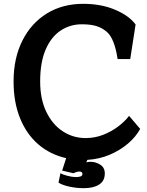

<svg xmlns="http://www.w3.org/2000/svg" viewBox="-20 -819 769 1004"><path d="M431 30Q442 27 453 27Q480 27 504 42Q528 57 528 88Q528 127 498.5 146Q469 165 418 165Q380 165 343 157Q306 149 286 136L296 87Q308 94 333 100.5Q358 107 377 107Q392 107 401.5 103.5Q411 100 411 91Q411 78 395 78Q389 78 381.5 80Q374 82 364 87L305 73L326 8Q242 -11 180.5 -64Q119 -117 85 -200.5Q51 -284 51 -393Q51 -515 97 -606.5Q143 -698 225 -748.5Q307 -799 415 -799Q509 -799 582 -768Q655 -737 689 -691L661 -510H595Q579 -617 539 -652Q515 -673 484.5 -682.5Q454 -692 408 -692Q347 -692 297.5 -659.5Q248 -627 219 -560.5Q190 -494 190 -393Q190 -301 222 -234.5Q254 -168 308 -132.5Q362 -97 428 -97Q475 -97 518 -113.5Q561 -130 596.5 -156.5Q632 -183 655 -213L713 -145Q691 -104 649.5 -68.5Q608 -33 554 -10Q500 13 437 17Z"/></svg>

Font: RocknRoll One
Style: Regular
Weight: 400
Designer: Fontworks Inc.
Foundry: Fontworks Inc.
Version: Version 1.100